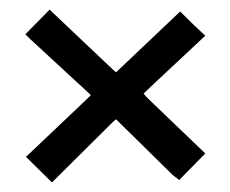

<svg xmlns="http://www.w3.org/2000/svg" viewBox="-20 -511 473 395"><path d="M218.8 -362.3 350.6 -487.3Q383.8 -454.1 402.3 -437.5L282.2 -325.2L275.4 -318.4L282.2 -310.5L402.3 -195.3L348.6 -140.6Q342.8 -145.5 335.9 -150.4L224.6 -259.8L218.8 -265.6L212.9 -260.7L86.9 -135.7Q73.2 -149.4 33.2 -188.5Q38.1 -192.4 43.9 -198.2L159.2 -307.6L167 -315.4L42 -430.7L32.2 -440.4Q49.8 -458 82 -491.2L211.9 -368.2Z"/></svg>

Font: BF_TEXT
Style: Regular
Weight: 400
Foundry: EA DICE
Version: Version 1.404